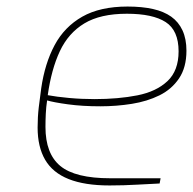

<svg xmlns="http://www.w3.org/2000/svg" viewBox="-20 -561 590 587"><path d="M315 6Q239 6 190 -13.5Q141 -33 118 -72.5Q95 -112 95 -171Q95 -203 98.5 -233Q102 -263 106 -291Q117 -367 147 -423Q177 -479 231.5 -510Q286 -541 370 -541Q414 -541 447.5 -533.5Q481 -526 503.5 -510Q526 -494 538 -468Q550 -442 550 -406Q550 -355 527.5 -321.5Q505 -288 467.5 -269.5Q430 -251 383 -243.5Q336 -236 287 -236Q232 -236 188 -242Q144 -248 124 -254Q121 -234 120 -213.5Q119 -193 119 -173Q119 -91 164.5 -53.5Q210 -16 317 -16H471L468 0Q443 1 400.5 3.5Q358 6 315 6ZM269 -258Q342 -258 400 -269.5Q458 -281 492 -313Q526 -345 526 -404Q526 -468 486.5 -493.5Q447 -519 368 -519Q287 -519 238 -489.5Q189 -460 163 -404.5Q137 -349 126 -270Q153 -265 191 -261.5Q229 -258 269 -258Z"/></svg>

Font: Exo Thin Thin
Style: Italic
Weight: 250
Italic angle: -9°
Version: Version 2.000